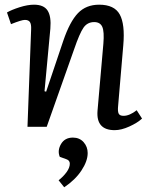

<svg xmlns="http://www.w3.org/2000/svg" viewBox="-20 -541 643 819"><path d="M585.9 -35.2Q566.4 -17.1 532 -1.5Q497.6 14.2 469.2 14.2Q389.2 14.2 396 -68.8L420.9 -354Q425.3 -406.2 416.3 -426.5Q407.2 -446.8 381.8 -446.8Q353 -446.8 336.4 -423.3Q319.8 -399.9 295.9 -330.1L179.2 0H97.2L112.8 -416Q113.8 -437.5 107.7 -446.8Q101.6 -456.1 85.9 -456.1Q72.3 -456.1 26.9 -438L9.8 -487.8Q28.8 -499 63.2 -510Q97.7 -521 125 -521Q167 -521 183.1 -495.8Q199.2 -470.7 194.8 -418.9L169.9 -151.9L176.8 -149.9L250 -367.2Q277.8 -448.7 312.5 -484.9Q347.2 -521 402.8 -521Q467.8 -521 490.7 -479.5Q513.7 -438 505.9 -348.1L483.9 -89.8Q481.4 -66.4 486.1 -56.6Q490.7 -46.9 506.8 -46.9Q532.7 -46.9 563 -70.8ZM253.9 257.8Q301.3 226.1 327.6 186Q354 146 354 111.8Q354 85 336.7 65.4Q319.3 45.9 291 45.9Q256.3 45.9 240.2 73.5Q224.1 101.1 234.9 127.9L263.2 138.2Q277.8 143.1 277.8 157.2Q277.8 174.3 263.9 193.4Q250 212.4 230 228Z"/></svg>

Font: Literata Book
Style: Italic
Weight: 400
Italic angle: -3°
Designer: Latin by Veronika Burian and Jose Scaglione. Greek by Irene Vlachou. Cyrillic by Vera Evstafieva
Foundry: TypeTogether
Version: Version 1.003;PS 001.003;hotconv 1.0.88;makeotf.lib2.5.64775